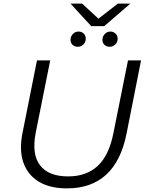

<svg xmlns="http://www.w3.org/2000/svg" viewBox="-20 -1033 808 1059"><path d="M349 6Q255 6 194 -31Q133 -68 109 -136.5Q85 -205 104 -299L184 -700H257L177 -301Q154 -182 201 -121Q248 -60 356 -60Q457 -60 519.5 -118.5Q582 -177 606 -301L686 -700H758L678 -296Q618 6 349 6ZM585 -775Q568 -775 556.5 -785.5Q545 -796 545 -813Q545 -832 558 -845.5Q571 -859 589 -859Q605 -859 617 -848Q629 -837 629 -820Q629 -800 615.5 -787.5Q602 -775 585 -775ZM409 -775Q392 -775 380.5 -785.5Q369 -796 369 -813Q369 -832 382 -845.5Q395 -859 413 -859Q430 -859 441.5 -848Q453 -837 453 -820Q453 -800 439.5 -787.5Q426 -775 409 -775ZM483 -889 369 -1013H433L523 -930L630 -1013H699L555 -889Z"/></svg>

Font: Montserrat
Style: Italic
Weight: 400
Italic angle: -11.3°
Designer: Julieta Ulanovsky
Foundry: Julieta Ulanovsky
Version: Version 9.000; ttfautohint (v1.8.4.7-5d5b)